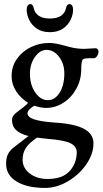

<svg xmlns="http://www.w3.org/2000/svg" viewBox="-20 -633 504 943"><path d="M464 -378Q464 -373 461 -365.5Q458 -358 453 -353Q447 -347 443 -347H416Q390 -347 385 -339Q379 -327 379 -293Q379 -242 355.5 -198.5Q332 -155 292.5 -129Q253 -103 207 -103Q179 -103 149 -114Q134 -106 124.5 -95.5Q115 -85 115 -77Q115 -58 147 -47Q179 -36 249 -31Q347 -25 393 0Q439 25 439 71Q439 123 404 174Q369 225 313.5 257.5Q258 290 202 290Q113 290 61.5 258.5Q10 227 10 172Q10 144 18 126.5Q26 109 45 93L120 35Q77 24 58 5Q39 -14 39 -44Q39 -65 63 -82Q84 -98 98 -109Q112 -120 118 -128Q82 -150 59.5 -184.5Q37 -219 37 -259Q37 -306 62.5 -343Q88 -380 130.5 -401Q173 -422 221 -422Q249 -422 293 -410Q313 -404 323 -402Q357 -393 395 -393Q406 -393 428 -395L450 -396Q456 -396 460 -391Q464 -386 464 -378ZM296 -273Q296 -320 270 -354Q244 -388 209 -388Q176 -388 151.5 -353Q127 -318 127 -271Q127 -217 153 -179Q179 -141 215 -141Q250 -141 273 -178Q296 -215 296 -273ZM214 49 162 43Q124 68 107.5 93Q91 118 91 151Q91 192 126 219Q161 246 213 246Q276 246 309 219Q332 201 344.5 173.5Q357 146 357 115Q357 85 325 70Q293 55 214 49ZM111 -586Q111 -598 116 -605.5Q121 -613 129 -613Q142 -613 146 -592Q151 -569 170.5 -555.5Q190 -542 225 -542Q260 -542 279.5 -555.5Q299 -569 304 -592Q308 -613 321 -613Q329 -613 334 -605.5Q339 -598 339 -586Q339 -561 326.5 -535Q314 -509 288.5 -492Q263 -475 225 -475Q187 -475 161.5 -492Q136 -509 123.5 -535Q111 -561 111 -586Z"/></svg>

Font: EB Garamond Medium
Style: Regular
Weight: 500
Designer: Georg Duffner and Octavio Pardo
Foundry: Georg Duffner
Version: Version 1.000